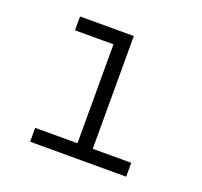

<svg xmlns="http://www.w3.org/2000/svg" viewBox="-98 -642 796 755"><g transform="rotate(20 300.0 -265.0)"><path d="M99 0V-58H276V-472H115V-530H340V-58H501V0Z"/></g></svg>

Font: Iosevka Curly Slab LtEx
Style: Regular
Weight: 300
Width: 7
Monospace: yes
Designer: Belleve Invis
Foundry: Belleve Invis
Version: Version 11.1.0; ttfautohint (v1.8.3)